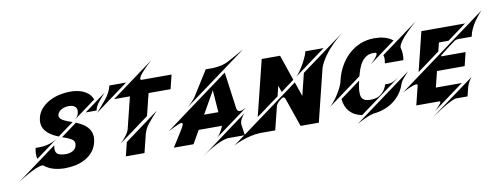

<svg xmlns="http://www.w3.org/2000/svg" viewBox="-232 -1322 4943 1896"><g transform="rotate(-10 2240.0 -374.0)"><path d="M293.5 -298.3 61.5 -127.9Q48.3 -175.8 62.5 -233.9L63.5 -237.3H117.7V-237.8Q145 -238.3 174.3 -245.1Q201.7 -251 231.9 -262.9Q262.2 -274.9 293.5 -298.3ZM255.9 -332.5Q126 -401.9 156.2 -523.4Q169.4 -577.1 205.1 -615.5Q240.7 -653.8 288.1 -678.2Q335.4 -702.6 389.4 -714.1Q443.4 -725.6 493.2 -725.6Q524.9 -725.6 557.6 -720.5Q590.3 -715.3 619.9 -703.1Q649.4 -690.9 673.3 -670.2Q697.3 -649.4 711.4 -618.2Q712.9 -615.7 713.9 -613Q714.8 -610.4 715.3 -607.9L499 -448.7Q512.2 -460.4 519.8 -472.7Q527.3 -484.9 530.8 -496.6L532.2 -502.4Q543 -543.5 522.5 -564.9Q501.5 -587.4 457 -587.4Q440.4 -587.4 421.9 -583.7Q403.3 -580.1 387 -572Q370.6 -564 358.4 -551Q346.2 -538.1 341.3 -519.5Q335.4 -495.1 357.9 -475.1Q382.8 -453.6 451.7 -430.7Q456.1 -429.2 459.7 -428Q463.4 -426.8 466.8 -425.3L307.6 -308.6Q292.5 -314.5 279.8 -320.6Q267.1 -326.7 255.9 -332.5ZM610.8 -496.6 827.1 -655.3Q824.2 -651.9 814.2 -640.6Q804.2 -629.4 792 -615.5Q779.8 -601.6 767.6 -586.7Q755.4 -571.8 748 -561.5Q740.2 -550.3 734.6 -538.8Q729 -527.3 725.6 -518.1Q721.7 -507.3 719.2 -497.1H717.3V-496.6ZM565.4 -379.4Q671.4 -311 641.6 -191.9Q627.9 -136.2 594.7 -97.4Q561.5 -58.6 516.8 -34.7Q472.2 -10.7 419.9 0Q367.7 10.7 315.4 10.7Q290 10.7 262.2 7.6Q234.4 4.4 207 -2.9Q179.7 -10.3 154.8 -22.5Q129.9 -34.7 109.9 -52.2Q104 -55.2 95.2 -55.2Q82.5 -55.2 64.9 -50Q47.4 -44.9 27.6 -36.4Q7.8 -27.8 -13.7 -17.1Q-35.2 -6.3 -55.2 5.4Q-103 31.7 -155.3 65.4L249 -231Q235.8 -175.8 257.8 -150.9Q280.8 -125 347.2 -125Q364.7 -125 381.8 -128.7Q398.9 -132.3 413.8 -140.1Q428.7 -147.9 439.7 -160.6Q450.7 -173.3 455.1 -191.9Q463.9 -227.1 443.4 -246.6Q421.9 -267.1 358.9 -289.1Q348.1 -292.5 338.4 -296.4L497.6 -413.6Q518.1 -405.3 534.9 -396.7Q551.8 -388.2 565.4 -379.4Z M960 -138.2 1305.2 -392.1Q1282.2 -366.7 1260.7 -342.8Q1248.5 -328.6 1240.2 -319.1Q1231.9 -309.6 1223.6 -299.6Q1215.3 -289.6 1207.8 -280Q1200.2 -270.5 1194.8 -262.7Q1180.2 -241.7 1171.6 -220.9Q1163.1 -200.2 1159.2 -187.5L1112.8 -0.5H925.8ZM1054.7 -717.8 719.7 -471.7Q724.1 -476.1 739.5 -493.2Q754.9 -510.3 773.9 -532.2Q793 -554.2 812 -577.1Q831.1 -600.1 842.3 -616.7Q851.1 -629.4 857.9 -642.3Q864.7 -655.3 869.9 -667Q875 -678.7 878.4 -688.7Q881.8 -698.7 883.3 -705.6L886.7 -717.8ZM1207 -717.8H1510.7L1476.1 -577.1H1255.4L1200.7 -356L897.5 -133.3Q919.4 -154.3 938 -176.3Q949.2 -189 956.1 -198.2Q962.9 -207.5 969.5 -217.8Q976.1 -228 981.4 -238.5Q986.8 -249 989.7 -259.3L1068.4 -577.1H909.7L1336.4 -890.6Q1287.6 -846.7 1253.9 -810.5Q1233.4 -789.1 1222.9 -775.9Q1212.4 -762.7 1206.1 -750.7Q1199.7 -738.8 1199 -729.7Q1198.2 -720.7 1207 -717.8Z M2247.6 -838.9 1603.5 -365.7Q1617.2 -375.5 1630.9 -388.4Q1644.5 -401.4 1656.7 -414.3Q1668.9 -427.2 1678.5 -438.5Q1688 -449.7 1692.9 -456.5L1851.6 -709H1852.1L1852.5 -710H1919.4Q1961.4 -710 2006.6 -720.2Q2051.8 -730.5 2088.4 -751Q2114.3 -764.6 2140.4 -779.1Q2166.5 -793.5 2188.2 -805.7Q2210 -817.9 2225.8 -826.7Q2241.7 -835.4 2247.6 -838.9ZM2080.6 -284.7Q2081.5 -276.9 2083.5 -269.8Q2085.4 -262.7 2089.4 -257.3Q2093.3 -252 2099.1 -248.8Q2105 -245.6 2113.8 -245.6Q2125 -245.6 2141.4 -251.5Q2157.7 -257.3 2181.2 -271.5L1844.2 -24.4Q1859.4 -36.6 1871.3 -53.5Q1883.3 -70.3 1891.8 -86.4Q1900.4 -102.5 1905.8 -115.2Q1911.1 -127.9 1913.1 -132.8H1679.2L1605 -2.4H1407.7L1515.6 -174.3Q1531.2 -201.2 1533.4 -215.6Q1535.6 -230 1522 -230Q1513.7 -230 1494.4 -222.2Q1475.1 -214.4 1453.6 -204.3Q1432.1 -194.3 1412.8 -184.3Q1393.6 -174.3 1384.8 -169.9L1624 -346.7L2031.2 -645.5L2080.1 -289.1L2080.6 -287.1Q2080.6 -285.2 2080.6 -284.7ZM1758.3 -271.5H1901.4L1884.8 -493.7ZM2095.7 -174.3 2153.8 -216.8Q2145 -207 2135.5 -194.8Q2126 -182.6 2118.4 -168.9Q2110.8 -155.3 2106.7 -140.4Q2102.5 -125.5 2104.5 -111.3Q2105 -108.9 2105 -105L2119.1 -2.4H1946.8Q1940.4 -1.5 1919.4 3.4Q1898.4 8.3 1863.8 23.2Q1829.1 38.1 1780.8 65.2Q1732.4 92.3 1671.4 137.2L1918.5 -44.4V-44.9L2095.7 -174.8Z M2800.3 -507.3 3242.2 -831.1Q3187 -788.6 3138.2 -738.8Q3109.4 -710.4 3090.3 -688Q3071.3 -665.5 3052.7 -639.4Q3034.2 -613.3 3017.8 -584.2Q3001.5 -555.2 2990.7 -524.4L2860.4 2.9H2677.2Q2649.4 -77.1 2627.9 -140.1Q2614.7 -178.2 2606.9 -200.4Q2599.1 -222.7 2592.8 -241.2Q2586.4 -259.8 2582 -272Q2577.6 -284.2 2577.6 -284.7Q2571.3 -303.7 2558.1 -303.7Q2548.8 -303.7 2536.6 -294.4Q2510.7 -275.9 2498.8 -261.5Q2486.8 -247.1 2481.9 -233.4L2423.3 2.9H2276.9Q2224.6 4.4 2177 15.6Q2129.4 26.9 2091.8 40.3Q2054.2 53.7 2029.5 65.9Q2004.9 78.1 1999 81.5L2695.8 -430.2L2745.6 -285.2ZM3035.2 -714.4 2720.2 -482.9Q2737.8 -500 2757.1 -526.6Q2776.4 -553.2 2793.9 -583.5Q2811.5 -613.8 2825.7 -644Q2839.8 -674.3 2847.7 -698.2L2851.6 -714.4ZM2504.4 -324.2 2275.9 -156.7 2414.1 -714.4H2598.1L2686 -458L2552.2 -359.4L2529.3 -425.8Z M3976.1 -816.4Q3922.4 -770.5 3880.4 -727.5Q3855 -702.6 3840.1 -685.3Q3825.2 -668 3812.7 -650.4Q3800.3 -632.8 3792.2 -616Q3784.2 -599.1 3784.2 -585.9Q3785.2 -582 3786.1 -578.6Q3787.1 -575.2 3788.1 -571.8Q3799.8 -523.9 3790.5 -464.4L3790 -460.4H3604Q3609.4 -485.4 3609.6 -507.3Q3609.9 -529.3 3603.5 -543ZM3121.1 -188 3324.7 -337.4Q3310.5 -281.7 3307.9 -241Q3305.2 -200.2 3313.5 -176.8Q3318.4 -163.1 3327.4 -154.3Q3336.4 -145.5 3347.7 -140.4Q3358.9 -135.3 3372.1 -133.3Q3385.3 -131.3 3398.4 -131.3Q3401.9 -131.3 3407 -131.6Q3412.1 -131.8 3416.7 -132.1Q3421.4 -132.3 3425 -132.6Q3428.7 -132.8 3429.7 -132.8Q3440.4 -133.8 3458.5 -137.7Q3476.6 -141.6 3496.8 -154.1Q3517.1 -166.5 3537.1 -190.4Q3557.1 -214.4 3571.8 -255.9H3596.7Q3606.9 -255.9 3617.7 -257.8Q3627.4 -259.3 3638.4 -262.2Q3649.4 -265.1 3660.6 -271.5Q3671.9 -277.3 3682.4 -283.7Q3692.9 -290 3701.2 -295.4Q3710.9 -301.8 3719.2 -307.6L3294.4 3.9Q3216.8 -11.7 3172.6 -61Q3128.4 -110.4 3121.1 -188ZM3335 -379.4 2995.6 -129.9Q3013.7 -146 3034.9 -171.4Q3056.2 -196.8 3075.9 -226.6Q3095.7 -256.3 3112.5 -288.3Q3129.4 -320.3 3138.7 -350.1L3145 -376Q3162.6 -448.2 3198.2 -511.5Q3233.9 -574.7 3284.7 -621.8Q3335.4 -668.9 3400.4 -696Q3465.3 -723.1 3542.5 -723.1Q3566.9 -723.1 3591.8 -720.7Q3616.7 -718.3 3640.4 -711.9Q3664.1 -705.6 3686.3 -695.1Q3708.5 -684.6 3728 -668.5L3464.8 -475.1Q3470.2 -480 3479.7 -489Q3489.3 -498 3499.8 -508.8Q3510.3 -519.5 3520 -531.2Q3529.8 -543 3535.2 -553Q3540.5 -563 3540.3 -570.3Q3540 -577.6 3530.3 -580.1Q3525.4 -580.6 3520.3 -580.8Q3515.1 -581.1 3509.8 -581.1Q3468.8 -581.1 3439.7 -563.2Q3410.6 -545.4 3390.6 -517.1Q3370.6 -488.8 3357.9 -453.9Q3345.2 -418.9 3336.4 -385.3ZM3235.8 82.5 3815.9 -343.8Q3812.5 -340.3 3803.5 -330.1Q3794.4 -319.8 3783.4 -307.4Q3772.5 -294.9 3761.5 -282Q3750.5 -269 3744.1 -259.8Q3740.7 -253.9 3737.5 -247.1Q3734.4 -240.2 3731.4 -233.9Q3713.9 -178.7 3681.4 -135.7Q3648.9 -92.8 3606 -62.3Q3563 -31.7 3511.7 -13.9Q3460.4 3.9 3405.3 8.8Q3377 15.6 3347.2 27.8Q3317.4 40 3292.5 52.2Q3263.7 66.4 3235.8 82.5Z M4144.5 -484.9 3917.5 -317.9 4014.6 -711.4H4452.6L4261.7 -571.3H4166ZM3982.9 143.1 4424.3 -180.2Q4416.5 -171.9 4408.7 -160.2Q4400.9 -148.4 4394 -135.5Q4387.2 -122.6 4381.8 -109.4Q4376.5 -96.2 4373.5 -85.4L4351.6 2.4H4233.9Q4224.1 3.4 4208 9.8Q4191.9 16.1 4172.4 26.1Q4152.8 36.1 4131.3 48.6Q4109.9 61 4088.9 74.2Q4039.1 105 3982.9 143.1ZM3731.9 -147 4634.8 -810.5Q4607.9 -782.7 4583.5 -750.5Q4568.8 -731.9 4559.1 -717.5Q4549.3 -703.1 4539.6 -686.3Q4529.8 -669.4 4520.8 -650.9Q4511.7 -632.3 4504.9 -612.8L4494.6 -571.3H4360.4Q4358.4 -570.8 4357.4 -570.8H4356.9Q4350.1 -570.8 4339.1 -568.6Q4328.1 -566.4 4313.5 -554.7Q4302.7 -546.9 4282.5 -531.7Q4262.2 -516.6 4241 -500.2Q4219.7 -483.9 4201.9 -470Q4184.1 -456.1 4177.7 -450.7Q4174.8 -448.7 4171.6 -446Q4168.5 -443.4 4166.3 -440.7Q4164.1 -438 4163.8 -435.5Q4163.6 -433.1 4167 -432.1H4408.7L4375.5 -296.9H4098.1L4058.6 -137.7H4319.3L4007.3 90.8Q4011.2 87.4 4019.8 79.6Q4028.3 71.8 4037.8 62.3Q4047.4 52.7 4056.6 42.5Q4065.9 32.2 4071.8 23.7Q4077.6 15.1 4078.1 9.3Q4078.6 3.4 4071.3 2.4H3837.9Q3851.1 -50.8 3861.3 -92.3Q3867.7 -117.7 3871.3 -132.6Q3875 -147.5 3877.9 -159.7Q3880.9 -171.9 3882.8 -180.2Q3884.8 -188.5 3885.3 -189Q3886.7 -196.3 3883.3 -199.5Q3879.9 -202.6 3872.6 -202.6Q3865.2 -202.6 3855.7 -200.2Q3846.2 -197.8 3835 -193.8Q3823.7 -189.9 3811.8 -185.1Q3799.8 -180.2 3788.1 -174.8Q3761.2 -162.6 3731.9 -147Z"/></g></svg>

Font: Facon
Style: Bold Italic
Weight: 700
Italic angle: -12°
Designer: Google
Version: Version 2.001150; 2014